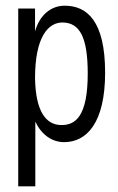

<svg xmlns="http://www.w3.org/2000/svg" viewBox="-20 -487 415 674"><path d="M44 167H104V-60C125 -15 162 12 205 12C284 12 349 -55 349 -232C349 -414 285 -467 207 -467C159 -467 119 -434 103 -377V-457H44ZM196 -48C141 -48 105 -96 103 -213C103 -355 148 -410 202 -408C258 -406 288 -360 288 -229C288 -77 244 -48 196 -48Z"/></svg>

Font: Inconsolata Condensed
Style: Regular
Weight: 400
Width: 3
Monospace: yes
Designer: Raph Levien, Cyreal, Brenton Simpson
Foundry: Raph Levien, Cyreal, Google
Version: Version 3.100